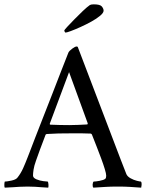

<svg xmlns="http://www.w3.org/2000/svg" viewBox="-34 -861 672 884"><path d="M262 -720Q262 -723 275.5 -737.5Q289 -752 308.5 -772Q328 -792 347.5 -810.5Q367 -829 380 -838Q386 -841 398 -841Q427 -841 435 -831Q443 -821 443 -812Q443 -802 427 -788.5Q411 -775 386.5 -761.5Q362 -748 336.5 -736.5Q311 -725 292 -718Q273 -711 268 -711Q266 -711 264 -714.5Q262 -718 262 -720ZM93 -136Q93 -136 102.5 -160.5Q112 -185 128 -227Q144 -269 164.5 -320.5Q185 -372 206 -426.5Q227 -481 246.5 -531Q266 -581 281 -619Q285 -627 298.5 -637Q312 -647 319 -647Q321 -647 321.5 -646.5Q322 -646 324 -645L523 -123Q545 -65 548 -59Q553 -48 567.5 -40Q582 -32 596.5 -28.5Q611 -25 615 -25Q619 -20 618 -9.5Q617 1 616 3Q587 1 564 -0.5Q541 -2 509 -2Q475 -2 452.5 -0.5Q430 1 396 3Q392 -1 392.5 -11Q393 -21 397 -25Q406 -25 425 -28.5Q444 -32 451 -38Q455 -42 455 -52Q455 -61 448.5 -82.5Q442 -104 432 -131Q422 -158 412 -183.5Q402 -209 395.5 -225.5Q389 -242 389 -242Q389 -242 387 -244Q385 -246 383 -246Q368 -247 346 -247Q324 -247 305 -247Q300 -247 295 -247Q290 -247 286 -247Q256 -247 235 -246.5Q214 -246 181 -244Q180 -244 178 -242.5Q176 -241 176 -241Q176 -241 168.5 -221Q161 -201 150.5 -173.5Q140 -146 132 -122Q123 -97 120.5 -80Q118 -63 118 -53Q118 -42 133.5 -35.5Q149 -29 165.5 -27Q182 -25 186 -25Q188 -23 189 -12.5Q190 -2 188 3Q169 2 155.5 1Q142 0 128.5 -1Q115 -2 93 -2Q71 -2 56 -1Q41 0 26 1Q11 2 -12 3Q-14 1 -14 -9.5Q-14 -20 -12 -25Q-3 -25 18.5 -29.5Q40 -34 47 -44Q62 -63 72.5 -86.5Q83 -110 93 -136ZM284 -529 195 -291Q195 -291 195.5 -289Q196 -287 197 -287Q216 -286 242.5 -285.5Q269 -285 285 -285Q308 -285 326.5 -286Q345 -287 367 -288Q369 -288 369.5 -290.5Q370 -293 370 -293Z"/></svg>

Font: Amiri
Style: Regular
Weight: 400
Designer: Khaled Hosny
Version: Version 0.114